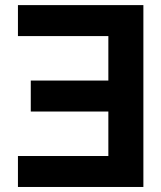

<svg xmlns="http://www.w3.org/2000/svg" viewBox="-20 -743 641 763"><path d="M102.3 -299.8H410.6V-123H51.3V0H549.8V-722.7H51.3V-599.6H410.6V-422.9H102.3Z"/></svg>

Font: Giphurs
Style: Regular
Weight: 400
Version: Version 2.010